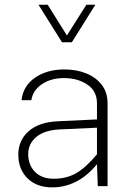

<svg xmlns="http://www.w3.org/2000/svg" viewBox="-20 -789 573 814"><path d="M143.1 -769H182.1L263.7 -638.7L346.2 -769H384.3L284.7 -609.9H242.7ZM436 -351.1V0H394.5L391.1 -92.8Q349.6 -42.5 302.2 -18.6Q254.9 5.4 201.2 5.4Q135.3 5.4 96.4 -33.2Q57.6 -71.8 57.6 -133.8Q57.6 -193.4 100.8 -232.2Q144 -271 225.1 -274.9L391.1 -282.7V-351.1Q391.1 -403.3 349.9 -430.7Q308.6 -458 252 -458Q195.8 -458 157.7 -432.1Q119.6 -406.2 112.8 -364.3H71.3Q77.6 -423.8 127.9 -459.2Q178.2 -494.6 253.4 -494.6Q303.7 -494.6 345.2 -478Q386.7 -461.4 411.4 -429.4Q436 -397.5 436 -351.1ZM99.6 -135.7Q99.6 -89.4 128.4 -60.3Q157.2 -31.2 207.5 -31.2Q262.2 -31.2 303.2 -54.9Q344.2 -78.6 391.1 -134.8V-247.6L231 -240.2Q167.5 -236.8 133.5 -208Q99.6 -179.2 99.6 -135.7Z"/></svg>

Font: Estedad-FD ExtraLight
Style: Regular
Weight: 200
Designer: Amin Abedi
Version: Version 7.3